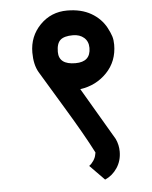

<svg xmlns="http://www.w3.org/2000/svg" viewBox="-54 -678 683 862"><g transform="rotate(-5 287.5 -247.5)"><path d="M108.9 -458Q108.9 -531.2 158.4 -582Q208 -632.8 280.8 -632.8Q343.8 -632.8 388.4 -607.2Q433.1 -581.5 456.1 -538.1Q467.8 -515.6 472.9 -499.5Q478 -483.4 478 -461.9Q478 -387.2 429.7 -336.7Q381.3 -286.1 309.1 -275.9L448.2 -39.1Q460.9 -11.7 460.9 18.1Q460.9 60.1 439.5 92Q418 124 384.8 138.2Q377.9 131.8 318.8 70.8Q329.6 63.5 338.9 49.6Q348.1 35.6 350.1 22.9L352.1 13.2Q311 -67.9 229 -203.1Q138.2 -353 128.9 -369.1Q108.9 -403.8 108.9 -458ZM296.9 -520Q257.3 -520 240.2 -504.6Q223.1 -489.3 223.1 -451.2Q223.1 -394 297.9 -394Q366.2 -394 366.2 -457Q366.2 -486.3 346.9 -503.2Q327.6 -520 296.9 -520Z"/></g></svg>

Font: Miedinger*
Style: Bold
Weight: 700
Version: Version 001.000